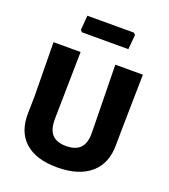

<svg xmlns="http://www.w3.org/2000/svg" viewBox="-153 -960 951 1080"><g transform="rotate(20 322.0 -420.0)"><path d="M461 -850 472 -840 464 -752H186L176 -763L183 -850ZM590 -645 584 -318 583 -225Q584 -112 513.5 -51Q443 10 313 10Q187 10 120.5 -50Q54 -110 57 -222L59 -320L55 -645H217L210 -244Q209 -180 236 -150Q263 -120 320 -120Q378 -120 405.5 -149.5Q433 -179 432 -240L425 -645Z"/></g></svg>

Font: Alegreya Sans ExtraBold
Style: Regular
Weight: 800
Designer: Juan Pablo del Peral
Foundry: Huerta Tipografica
Version: Version 2.007